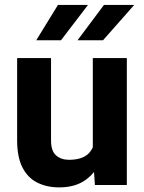

<svg xmlns="http://www.w3.org/2000/svg" viewBox="-20 -770 600 799"><path d="M366.2 -126.5V-528.3H507.8V0H375ZM382.8 -235.8 424.3 -236.8Q424.3 -166 402.8 -110.1Q381.3 -54.2 337.6 -22.2Q293.9 9.8 226.6 9.8Q174.3 9.8 134.8 -10.3Q95.2 -30.3 73.2 -73.5Q51.3 -116.7 51.3 -186.5V-528.3H192.4V-185.5Q192.4 -141.6 213.4 -123.3Q234.4 -105 267.1 -105Q333 -105 357.9 -142.3Q382.8 -179.7 382.8 -235.8ZM302.7 -602.5 412.6 -749.5H538.6L408.7 -602.5ZM130.9 -602.5 221.2 -749.5H346.2L233.9 -602.5Z"/></svg>

Font: RobotoDEMO
Style: Regular
Weight: 400
Designer: Christian Robertson
Foundry: Google
Version: Version 2.136